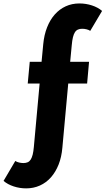

<svg xmlns="http://www.w3.org/2000/svg" viewBox="-101 -815 597 1086"><path d="M46.8 250.5Q10.5 250.5 -23.6 239.3Q-57.7 228.2 -80.9 208.2L-14.5 95.5Q-5.5 101.4 7 104.3Q19.5 107.3 31.4 107.3Q45.5 107.3 55.7 102.7Q65.9 98.2 72.7 87.5Q79.5 76.8 83.9 59.3Q88.2 41.8 90.5 15.9L123.2 -342.7H55.9L67.3 -465.5H134.1L143.6 -565.5Q148.6 -618.2 165.5 -660.7Q182.3 -703.2 208.9 -733.2Q235.5 -763.2 270.7 -779.3Q305.9 -795.5 348.2 -795.5Q385 -795.5 419.1 -784.3Q453.2 -773.2 476.4 -753.2L409.5 -640.5Q400.5 -646.4 388.2 -649.3Q375.9 -652.3 364.1 -652.3Q350 -652.3 339.8 -647.7Q329.5 -643.2 322.7 -632.5Q315.9 -621.8 311.6 -604.3Q307.3 -586.8 305 -560.9L295.9 -465.5H402.7L391.8 -342.7H285L251.8 20Q247.3 73.2 230.5 115.7Q213.6 158.2 187 188.2Q160.5 218.2 124.8 234.3Q89.1 250.5 46.8 250.5Z"/></svg>

Font: Spartan ExtBd
Style: Regular
Weight: 800
Designer: Matt Bailey, Mirko Velimirovic
Foundry: Matt Bailey
Version: Version 1.005